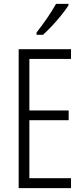

<svg xmlns="http://www.w3.org/2000/svg" viewBox="-20 -1033 432 987"><path d="M345 -66H76V-780H345V-730H131V-465H333V-415H131V-117H345ZM332 -1005Q317 -982 294 -953.5Q271 -925 246 -898.5Q221 -872 201 -854H168V-866Q199 -906 223 -941Q247 -976 268 -1013H332Z"/></svg>

Font: Noto Sans Malayalam UI ExtraCondensed Light
Style: Regular
Weight: 300
Width: 2
Designer: Jelle Bosma - Monotype Design Team
Foundry: Monotype Imaging Inc.
Version: Version 2.104; ttfautohint (v1.8.4.7-5d5b)